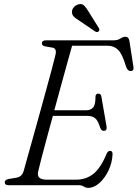

<svg xmlns="http://www.w3.org/2000/svg" viewBox="-20 -895 665 928"><path d="M360.5 0H19.5Q3 0 3 -14Q3 -25.5 19.5 -29.5L58.5 -36Q72.5 -38.5 81 -45.8Q89.5 -53 94.5 -69Q100 -89 111.8 -131.2Q123.5 -173.5 139 -228.5Q154.5 -283.5 171 -343.5Q187.5 -403.5 203 -460Q218.5 -516.5 230.5 -561Q242.5 -605.5 248 -629.5Q255.5 -660 235 -664.5L197.5 -671Q182.5 -674.5 182.5 -685Q182.5 -700 202 -700H528Q548.5 -700 562 -708.8Q575.5 -717.5 586.5 -717.5Q602 -717.5 605.5 -697L624.5 -574.5Q629 -552.5 612.5 -551.5Q597.5 -550.5 589.5 -572Q571.5 -634 551 -654Q530.5 -674 500.5 -674H328.5Q319.5 -642.5 305.8 -592.8Q292 -543 275.5 -483Q259 -423 242.5 -362H396.5Q418.5 -362 430.2 -375.5Q442 -389 441.5 -429Q443 -442.5 454.5 -442.5Q468 -442.5 470 -428L495 -284Q498 -263 482.5 -262.5Q470.5 -262 464.5 -277Q454 -312 440 -323.5Q426 -335 400.5 -335H235.5Q219 -275.5 204.5 -221.2Q190 -167 179.5 -126.8Q169 -86.5 165 -68Q159.5 -48 169.2 -37.2Q179 -26.5 209 -26.5H347Q396 -26.5 431.5 -54.8Q467 -83 495.5 -152.5Q502.5 -166 512 -166Q524.5 -166 524 -149Q522 -107.5 504.2 -70.5Q486.5 -33.5 460.2 -10.2Q434 13 406.5 13Q394.5 13 384.8 6.5Q375 0 360.5 0ZM408 -839 458 -759Q460 -755.5 460.2 -751.2Q460.5 -747 457 -743.5Q450 -737.5 441.5 -742L360.5 -797Q346 -805.5 336.8 -814.8Q327.5 -824 328 -837.5Q327.5 -849 336.5 -859.8Q345.5 -870.5 359.5 -874Q376 -878.5 386.5 -868.2Q397 -858 408 -839Z"/></svg>

Font: Fraunces 72pt Soft Light
Style: Italic
Weight: 300
Italic angle: -16°
Version: Version 1.000;[b76b70a41]